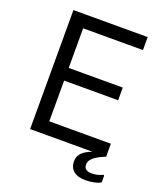

<svg xmlns="http://www.w3.org/2000/svg" viewBox="-163 -848 957 1125"><g transform="rotate(20 316.0 -285.5)"><path d="M404 90C404 140 439 171 505 171C542 171 577 162 593 154C598 151 599 149 599 143V113C599 105 597 103 588 107C577 113 554 121 526 121C492 121 477 108 477 83C477 50 505 28 571 0H572C573 -1 575 -1 576 -2H572V-81H188V-335H525V-414H188V-661H561V-742H98V0H486C423 24 404 53 404 90Z"/></g></svg>

Font: Cheyenne Sans
Style: Regular
Weight: 400
Designer: The Public Sans project authors (U.S. Web Design System), Libre Franklin designed by Pablo Impallari and Rodrigo Fuenzal
Foundry: The Cheyenne Sans Project Authors
Version: Version 2.007